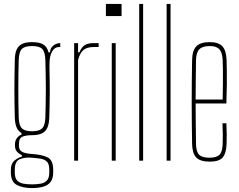

<svg xmlns="http://www.w3.org/2000/svg" viewBox="-20 -820 1221 980"><path d="M143.5 140Q96.5 140 66 124Q35.5 108 35.5 60Q35.5 56 35.5 52.8Q35.5 49.5 35.5 46Q35.5 14.5 54.5 -1Q73.5 -16.5 91.5 -20V-28Q73.5 -37 65 -48.2Q56.5 -59.5 56.5 -76Q56.5 -78.5 56.5 -80.2Q56.5 -82 56.5 -84Q56.5 -103.5 67.5 -116.8Q78.5 -130 89.5 -132V-141Q72.5 -151 64.5 -170.2Q56.5 -189.5 55.5 -220Q54.5 -262.5 54 -295.2Q53.5 -328 53.5 -359.5Q53.5 -391 54 -427.5Q54.5 -464 55.5 -514Q56 -546.5 64.8 -566.5Q73.5 -586.5 92.8 -595.8Q112 -605 143.5 -605Q181 -605 201 -593Q221 -581 227.5 -553H235.5Q235.5 -573.5 251.5 -586.8Q267.5 -600 287.5 -600V-580H280.5Q259.5 -580 246 -557.2Q232.5 -534.5 232.5 -491V-468Q233.5 -430.5 233.8 -400.8Q234 -371 234 -343.8Q234 -316.5 233.2 -286.8Q232.5 -257 231.5 -220Q230.5 -188 221.8 -168.2Q213 -148.5 194 -139.2Q175 -130 143.5 -130Q113 -130 94.8 -122.5Q76.5 -115 76.5 -84V-76Q76.5 -61.5 83.8 -52.8Q91 -44 105.8 -39.8Q120.5 -35.5 143.5 -34Q193 -31 222.2 -17Q251.5 -3 251.5 46Q251.5 49.5 251.5 52.8Q251.5 56 251.5 60Q251.5 92 237.8 109.2Q224 126.5 199.5 133.2Q175 140 143.5 140ZM143.5 121Q167.5 121 187.5 117.5Q207.5 114 219.5 101.2Q231.5 88.5 231.5 61Q231.5 57 231.5 53.2Q231.5 49.5 231.5 46Q231.5 17.5 219.8 5.5Q208 -6.5 188 -9.8Q168 -13 143.5 -15Q107 -18 81.2 -7.5Q55.5 3 55.5 46Q55.5 49.5 55.5 53.2Q55.5 57 55.5 61Q55.5 88.5 67.5 101.2Q79.5 114 99.5 117.5Q119.5 121 143.5 121ZM143.5 -150Q179.5 -150 194.8 -164.5Q210 -179 211.5 -220Q212.5 -254 213.2 -290.2Q214 -326.5 214 -364Q214 -401.5 213.2 -439.2Q212.5 -477 211.5 -514Q210 -556 195.2 -570.5Q180.5 -585 143.5 -585Q107 -585 92 -570.5Q77 -556 75.5 -514Q74.5 -477 74 -439.2Q73.5 -401.5 73.5 -364Q73.5 -326.5 74 -290.2Q74.5 -254 75.5 -220Q77 -179 92.2 -164.5Q107.5 -150 143.5 -150Z M358.5 0V-600H378.5V-553H385.5Q396 -579.5 412.8 -589.8Q429.5 -600 458.5 -600Q464.5 -600 471 -600Q477.5 -600 483.5 -600V-580H458.5Q425 -580 406.8 -565.5Q388.5 -551 378.5 -514V0Z M520.5 -738V-800H600.5V-738ZM550.5 0V-600H570.5V0Z M690.5 0V-800H710.5V0Z M830.5 0V-800H850.5V0Z M1050.5 5Q1002 5 981.8 -16Q961.5 -37 960.5 -85Q959.5 -138.5 959 -192.2Q958.5 -246 958.5 -299.5Q958.5 -353 959 -406.8Q959.5 -460.5 960.5 -514Q961.5 -563 982.5 -584Q1003.5 -605 1050.5 -605Q1095 -605 1114.8 -584Q1134.5 -563 1136.5 -514Q1137 -496 1137.5 -465Q1138 -434 1137.8 -390.5Q1137.5 -347 1135.5 -292H978.5Q978.5 -245.5 979.2 -196Q980 -146.5 980.5 -85Q981.5 -44 997 -29.5Q1012.5 -15 1048.5 -15Q1084.5 -15 1099.8 -29.5Q1115 -44 1116.5 -85Q1117.5 -107.5 1117.2 -133.2Q1117 -159 1115.5 -191H1135.5Q1137 -159 1137.2 -133Q1137.5 -107 1136.5 -85Q1134.5 -37 1116.5 -16Q1098.5 5 1050.5 5ZM978.5 -312H1116.5Q1117.5 -356.5 1117.8 -395.5Q1118 -434.5 1117.8 -464.8Q1117.5 -495 1116.5 -514Q1114.5 -552.5 1099.5 -568.8Q1084.5 -585 1050.5 -585Q1014 -585 997.8 -568.8Q981.5 -552.5 980.5 -514Q980 -455 979.2 -406.5Q978.5 -358 978.5 -312Z"/></svg>

Font: Big Shoulders Display Thin Thin
Style: Regular
Weight: 250
Version: Version 2.002